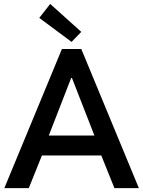

<svg xmlns="http://www.w3.org/2000/svg" viewBox="-20 -973 741 993"><path d="M300.3 -719.7H400.4L698.2 0H571.8L503.9 -168.9H196.8L128.9 0H2.4ZM183.1 -880.4 239.7 -952.6 400.4 -808.1 350.1 -756.3ZM468.3 -272 352.1 -569.8H348.1L232.4 -272Z"/></svg>

Font: Reddit Sans SemiBold
Style: Regular
Weight: 600
Designer: Stephen Hutchings
Foundry: Reddit
Version: Version 1.013